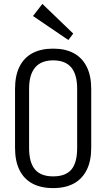

<svg xmlns="http://www.w3.org/2000/svg" viewBox="-20 -956 544 983"><path d="M252 7Q189 7 145.5 -16.5Q102 -40 79.5 -86Q57 -132 57 -199V-501Q57 -568 79.5 -614Q102 -660 145.5 -683.5Q189 -707 252 -707Q315 -707 358 -683.5Q401 -660 424 -614Q447 -568 447 -501V-199Q447 -132 424 -86Q401 -40 358 -16.5Q315 7 252 7ZM252 -53Q316 -53 345.5 -88Q375 -123 375 -198V-502Q375 -575 344.5 -611Q314 -647 252 -647Q191 -647 160 -610.5Q129 -574 129 -502V-198Q129 -124 159 -88.5Q189 -53 252 -53ZM355 -784 330 -751 149 -874 197 -936Z"/></svg>

Font: Pathway Extreme Condensed Light
Style: Regular
Weight: 300
Width: 3
Version: Version 1.001;gftools[0.9.26]